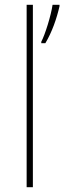

<svg xmlns="http://www.w3.org/2000/svg" viewBox="-20 -780 268 800"><path d="M117 0V-760H91V0ZM228 -754V-760H199C193 -717 168 -636 152 -606V-600H169C197 -647 216 -702 228 -754Z"/></svg>

Font: Noto Sans Malayalam Thin
Style: Regular
Weight: 100
Designer: Jelle Bosma - Monotype Design Team
Foundry: Monotype Imaging Inc.
Version: Version 2.104